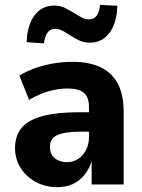

<svg xmlns="http://www.w3.org/2000/svg" viewBox="-20 -761 587 792"><path d="M215 11Q167 11 127.5 -10.5Q88 -32 65 -68.5Q42 -105 42 -150Q42 -202 70 -234.5Q98 -267 156.5 -282.5Q215 -298 306 -298H364V-218H318Q283 -218 258 -214.5Q233 -211 217 -204Q201 -197 193.5 -184.5Q186 -172 186 -154Q186 -126 205.5 -109Q225 -92 257 -92Q281 -92 301.5 -105Q322 -118 334.5 -141.5Q347 -165 347 -195V-320Q347 -361 325.5 -378.5Q304 -396 258 -396Q222 -396 182 -385Q142 -374 100 -349L60 -449Q91 -468 126.5 -480.5Q162 -493 201 -499.5Q240 -506 278 -506Q347 -506 394 -484Q441 -462 465.5 -416.5Q490 -371 490 -301V0H358V-99H359Q349 -66 329.5 -41Q310 -16 282 -2.5Q254 11 215 11ZM161 -582 90 -587Q92 -656 122 -697Q152 -738 204 -738Q229 -738 249.5 -727.5Q270 -717 289 -705Q305 -695 318.5 -688Q332 -681 346 -681Q368 -681 379 -696.5Q390 -712 393 -741L464 -737Q462 -667 432 -626Q402 -585 351 -585Q325 -585 305 -595Q285 -605 265 -618Q250 -628 236 -635Q222 -642 208 -642Q187 -642 176 -626.5Q165 -611 161 -582Z"/></svg>

Font: Nunito Sans 10pt SemiCondensed ExtraBold
Style: Regular
Weight: 800
Width: 4
Designer: Vernon Adams
Foundry: Vernon Adams
Version: Version 3.101;gftools[0.9.27]